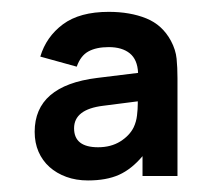

<svg xmlns="http://www.w3.org/2000/svg" viewBox="-20 -574 362 324"><path d="M268.5 -505Q276.5 -490 278 -475Q279.5 -460 279.5 -442V-277H220.5V-310.5Q202 -288.5 180.8 -279Q159.5 -269.5 128.5 -269.5Q108.5 -269.5 92 -275.5Q75.5 -281.5 63.5 -292.2Q51.5 -303 45 -318Q38.5 -333 38.5 -351.5Q38.5 -429.5 144 -442.5L213 -451Q212 -473.5 199 -484Q186 -494.5 163.5 -494.5Q142.5 -494.5 129.2 -487.2Q116 -480 109.5 -461.5L48 -478.5Q58 -512 86.2 -533Q114.5 -554 163.5 -554Q199.5 -554 226.8 -543Q254 -532 268.5 -505ZM154 -395.5Q105 -389.5 105 -357.5Q105 -325.5 145.5 -325.5Q167 -325.5 182.8 -335.2Q198.5 -345 205.5 -359Q210 -368.5 211.2 -379.2Q212.5 -390 212.5 -399V-403Z"/></svg>

Font: Vela Sans ExtBd
Style: Regular
Weight: 800
Designer: Principal design: Mikhail Sharanda - project Manrope.
Design modification: Ravid Balaliev
Foundry: Mikhail Sharanda
Version: Version 1.001